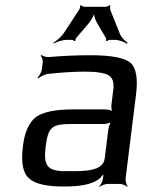

<svg xmlns="http://www.w3.org/2000/svg" viewBox="-20 -706 578 737"><path d="M462 -20 502 -342C510 -404 503 -445 481 -465C459 -484 408 -494 327 -494C279 -494 225 -492 167 -487C158 -486 143 -491 139 -495L136 -492C141 -488 145 -475 144 -467L141 -442C140 -430 131 -414 124 -408L127 -405C133 -411 150 -420 162 -422C215 -428 263 -431 306 -431C351 -431 381 -426 397 -417C412 -408 418 -390 415 -363L408 -306C406 -297 408 -280 413 -275L415 -277C411 -282 394 -286 385 -286H260C191 -286 144 -276 117 -256C91 -235 74 -198 68 -144C60 -82 68 -41 92 -21C114 0 159 10 226 10C303 10 350 -3 371 -30C373 -34 379 -38 380 -41L376 -42C376 -39 377 -31 376 -27L375 -20C374 -11 367 4 361 9L363 11C368 6 384 0 393 0H440C449 0 463 6 468 11L470 9C466 4 461 -11 462 -20ZM155 -141C165 -220 178 -230 259 -230H378C387 -230 405 -234 410 -239L409 -241C403 -236 397 -219 396 -210L382 -98C376 -47 300 -49 248 -49H230C160 -49 147 -72 155 -141ZM237 -553H256C259 -553 265 -550 265 -548L270 -550C269 -552 271 -559 273 -561L321 -617C331 -630 343 -651 344 -663H340C339 -651 345 -630 353 -617L386 -561C388 -559 388 -552 387 -550L390 -548C392 -550 398 -553 401 -553H420C437 -553 458 -545 467 -538L470 -542C460 -548 444 -564 439 -579L403 -669C402 -673 402 -682 404 -684L401 -686C399 -684 390 -680 386 -680H303C299 -680 292 -684 291 -686L287 -684C289 -682 287 -673 284 -669L225 -579C215 -564 195 -548 185 -542L186 -539C197 -545 220 -553 237 -553Z"/></svg>

Font: Gamestation Storm Oblique 
Style: Italic
Weight: 400
Designer: Jonas Hecksher
Foundry: Jonas Hecksher, Playtypeª, e-types AS
Version: Version 1.003